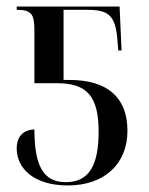

<svg xmlns="http://www.w3.org/2000/svg" viewBox="-20 -556 455 586"><path d="M187 10C299 10 369 -56 369 -157C369 -260 306 -312 192 -312H174V-526H246C314 -526 334 -508 339 -425L341 -402H351L345 -536H31V-526C76 -526 85 -513 85 -464V-302H154C245 -302 281 -263 281 -154C281 -52 252 0 181 0C114 0 85 -47 85 -161C54 -160 31 -142 31 -103C31 -43 82 10 187 10Z"/></svg>

Font: Noto Serif Display Condensed
Style: Regular
Weight: 400
Width: 3
Designer: Monotype Design Team
Foundry: Monotype Imaging Inc.
Version: Version 2.009